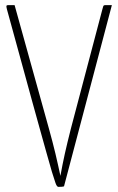

<svg xmlns="http://www.w3.org/2000/svg" viewBox="-20 -720 461 750"><path d="M7 -684Q5 -692 5 -696Q5 -700 13 -700H37L171 -218Q179 -190 185 -166Q191 -142 196.5 -120Q202 -98 206.5 -76.5Q211 -55 216 -33Q224 -78 233.5 -120.5Q243 -163 257 -218L380 -684Q382 -692 383.5 -696Q385 -700 392 -700H417L230 8Q227 9 222 9.5Q217 10 208 10Q202 10 196.5 -6Q191 -22 183 -48Q174 -79 161.5 -123.5Q149 -168 135 -218.5Q121 -269 106 -323Q91 -377 77 -429Q44 -550 7 -684Z"/></svg>

Font: Yanone Kaffeesatz Thin
Style: Regular
Weight: 250
Designer: Yanone
Foundry: Yanone Font Production. Not for release.
Version: Version 1.002